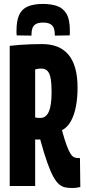

<svg xmlns="http://www.w3.org/2000/svg" viewBox="-20 -930 431 960"><path d="M338.6 10Q320.6 10 305.1 6.7Q289.6 3.4 275.3 -8.6Q261 -20.6 246.6 -46.6Q232.2 -72.6 216.1 -118Q200 -163.4 180.8 -233.4Q178 -232.8 175.3 -232.5Q172.6 -232.2 169.8 -232.2Q165.8 -232.2 162.2 -232.2Q158.6 -232.2 155.8 -232.8V0H28.6V-700.8Q54.6 -703.8 80.1 -705.7Q105.6 -707.6 133.1 -708.6Q160.6 -709.6 191 -709.6Q233.4 -709.6 266.2 -696.8Q299 -684 321.7 -657.3Q344.4 -630.6 356.1 -589.4Q367.8 -548.2 367.8 -490.8Q367.8 -440.2 359.5 -397.2Q351.2 -354.2 334.2 -323.7Q317.2 -293.2 289.8 -278.8Q302.2 -233.4 312.4 -205.6Q322.6 -177.8 331.4 -163.4Q340.2 -149 349.5 -144.4Q358.8 -139.8 369.4 -139.8Q371.2 -139.8 374.6 -139.8Q378 -139.8 379.8 -139.8L381.6 5Q374.8 6.4 365 8.2Q355.2 10 338.6 10ZM182 -340.4Q196 -340.4 206.7 -348.4Q217.4 -356.4 224.3 -372.3Q231.2 -388.2 234.6 -412.7Q238 -437.2 238 -469.2Q238 -510.8 233.5 -536.5Q229 -562.2 218 -574.6Q207 -587 186.8 -587Q184.6 -587 181 -587Q177.4 -587 173.5 -586.5Q169.6 -586 165 -585Q160.4 -584 155.8 -583V-342.4Q159 -342.4 161.9 -341.9Q164.8 -341.4 167.7 -340.9Q170.6 -340.4 174.3 -340.4Q178 -340.4 182 -340.4ZM195.5 -910.3Q234.5 -910.3 264.7 -900.2Q294.9 -890.1 312.1 -861.5Q329.3 -832.9 329.3 -776.7Q329.3 -770.9 329.3 -764.6Q329.3 -758.3 328.3 -753.1L253.9 -751.9Q253.9 -754.1 253.9 -755.7Q253.9 -757.3 253.9 -759.3Q253.9 -775.5 249.4 -788.7Q244.9 -801.9 232 -809.5Q219.1 -817.1 195.5 -817.1Q171.3 -817.1 158.9 -809.5Q146.5 -801.9 142 -788.7Q137.5 -775.5 137.5 -759.3Q137.5 -757.3 137.5 -755.7Q137.5 -754.1 137.5 -751.9L63.5 -753.1Q62.5 -758.3 62.5 -764.6Q62.5 -770.9 62.5 -776.7Q62.5 -826.3 76 -855.7Q89.5 -885.1 119 -897.7Q148.5 -910.3 195.5 -910.3Z"/></svg>

Font: Georama ExtraCondensed Thin
Style: Regular
Weight: 100
Width: 2
Designer: Jean-Baptiste Levee
Foundry: Production Type
Version: Version 1.001